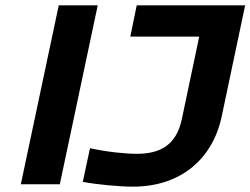

<svg xmlns="http://www.w3.org/2000/svg" viewBox="-20 -690 938 719"><path d="M200 -670 58 0H204L346 -670ZM290 -9C343 1 426 9 478 9C652 9 775 -90 810 -253L898 -670H492L468 -553H726L661 -244C640 -145 578 -114 492 -114C451 -114 380 -121 317 -135Z"/></svg>

Font: LT Wave Bold
Style: Italic
Weight: 700
Designer: Daniel Lyons
Version: Version 2.5 (Glyphs App)